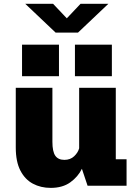

<svg xmlns="http://www.w3.org/2000/svg" viewBox="-20 -948 690 980"><path d="M239 11Q188 11 147.8 -10.5Q107.5 -32 84 -77.5Q60.5 -123 60.5 -195V-500H247.5V-224Q247.5 -174.5 262.2 -153.2Q277 -132 308.5 -132Q339 -132 358.5 -150.5Q378 -169 384 -191V-500H571V-135H626V0H427L398 -86.5Q378.5 -46 339 -17.5Q299.5 11 239 11ZM92.5 -720H281V-559H92.5ZM362.5 -720H551V-559H362.5ZM109 -928.5H251L321 -854.5L391 -928.5H533L378 -781.5H264Z"/></svg>

Font: Trispace ExtraBold
Style: Regular
Weight: 800
Designer: Tyler Finck
Foundry: Etcetera Type Company
Version: Version 1.210; ttfautohint (v1.8.3)